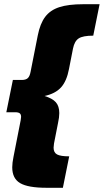

<svg xmlns="http://www.w3.org/2000/svg" viewBox="-20 -764 492 910"><path d="M191 -309Q228 -298 244.5 -279.5Q261 -261 261 -228Q261 -208 255 -181L236 -84Q234 -68 234 -64Q234 -41 250.5 -32Q267 -23 308 -23L278 126H200Q113 126 75.5 104Q38 82 38 29Q38 8 44 -21L78 -194L80 -210Q80 -222 73.5 -227Q67 -232 52 -232H10L41 -385H83Q102 -385 111.5 -393.5Q121 -402 125 -424L159 -596Q170 -652 194 -684Q218 -716 261 -730Q304 -744 374 -744H452L422 -595Q373 -595 353 -582Q333 -569 326 -534L307 -437Q296 -379 269 -349.5Q242 -320 191 -309Z"/></svg>

Font: TypoPRO Montserrat
Style: Italic
Weight: 800
Italic angle: -11.3°
Designer: Julieta Ulanovsky
Foundry: Julieta Ulanovsky
Version: Version 6.001